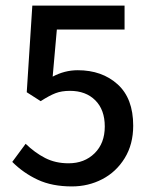

<svg xmlns="http://www.w3.org/2000/svg" viewBox="-20 -657 546 689"><path d="M24 -76 72 -141Q105 -109 142 -90Q179 -71 226 -71Q283 -71 319.5 -107Q356 -143 356 -203Q356 -263 322 -297Q288 -331 231 -331Q201 -331 179 -322.5Q157 -314 126 -294L76 -326L96 -637H427V-551H184L169 -382Q212 -405 259 -405Q346 -405 402 -354.5Q458 -304 458 -206Q458 -139 427.5 -89.5Q397 -40 347 -14Q297 12 238 12Q167 12 115.5 -12Q64 -36 24 -76Z"/></svg>

Font: Assistant SemiBold
Style: Regular
Weight: 600
Designer: Hebrew By Ben Nathan, Latin by Paul Hunt
Version: Version 2.001; ttfautohint (v1.6)